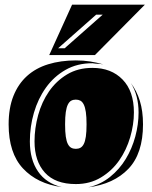

<svg xmlns="http://www.w3.org/2000/svg" viewBox="-20 -795 650 823"><path d="M128 -189Q128 -245 143.5 -301.5Q159 -358 190 -403Q221 -448 267.5 -476Q314 -504 376 -504Q457 -504 505.5 -454Q554 -404 554 -313Q554 -261 538 -206.5Q522 -152 491 -107.5Q460 -63 413 -34.5Q366 -6 305 -6Q217 -6 172.5 -55Q128 -104 128 -189ZM108 -189Q108 -111 143 -60Q178 -9 245 7Q140 -7 78.5 -73Q17 -139 17 -262Q17 -332 37.5 -383.5Q58 -435 95.5 -469Q133 -503 186.5 -519.5Q240 -536 305 -536Q338 -536 366.5 -531.5Q395 -527 423 -519Q412 -521 400 -521.5Q388 -522 376 -524Q311 -524 261 -495.5Q211 -467 177 -419.5Q143 -372 125.5 -312Q108 -252 108 -189ZM351 -262Q351 -294 348 -314.5Q345 -335 339 -347Q333 -359 324.5 -363.5Q316 -368 305 -368Q294 -368 285.5 -363.5Q277 -359 271 -347Q265 -335 262 -314.5Q259 -294 259 -262Q259 -230 262 -209.5Q265 -189 271 -177.5Q277 -166 285.5 -161.5Q294 -157 305 -157Q316 -157 324.5 -161.5Q333 -166 339 -177.5Q345 -189 348 -209.5Q351 -230 351 -262ZM593 -262Q593 -137 530.5 -71.5Q468 -6 358 8Q411 -4 451.5 -36.5Q492 -69 519 -113.5Q546 -158 560 -210Q574 -262 574 -313Q574 -386 541 -439Q566 -406 579.5 -362.5Q593 -319 593 -262ZM387 -559H191L289 -775H601ZM420 -732H392L229 -588H257Z"/></svg>

Font: J.M. Nexus Grotesque
Style: Regular
Weight: 900
Designer: deFharo
Foundry: deFharo
Version: Version 3.003